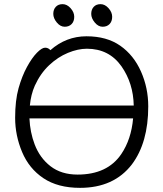

<svg xmlns="http://www.w3.org/2000/svg" viewBox="-20 -888 785 926"><path d="M366 18Q259 18 189.5 -28.5Q120 -75 86.5 -155Q53 -235 53 -319.5Q53 -404 69.5 -462.5Q86 -521 110 -565Q134 -609 158 -633.5Q182 -658 197.5 -658Q213 -658 223 -646Q299 -713 397 -713Q495 -713 560 -667.5Q625 -622 660 -543Q695 -464 695 -375Q695 -200 616 -95Q529 18 366 18ZM354 -46Q498 -46 565 -145Q613 -216 622 -317H122Q125 -250 147 -192Q172 -126 224 -86Q276 -46 354 -46ZM124 -379H625Q623 -486 566 -568Q506 -653 399 -653Q356 -653 307.5 -633Q259 -613 217 -573.5Q175 -534 148 -475Q129 -432 124 -379ZM325.5 -772Q313 -759 292 -759Q271 -759 254 -779.5Q237 -800 237 -821Q237 -842 249 -855Q261 -868 282 -868Q303 -868 320.5 -848.5Q338 -829 338 -807Q338 -785 325.5 -772ZM508.5 -772Q496 -759 475 -759Q454 -759 437 -779.5Q420 -800 420 -821Q420 -842 432 -855Q444 -868 465 -868Q486 -868 503.5 -848.5Q521 -829 521 -807Q521 -785 508.5 -772Z"/></svg>

Font: LXGW WenKai TC
Style: Regular
Weight: 400
Designer: LXGW / Fontworks Inc.
Foundry: LXGW / Fontworks Inc.
Version: Version 1.330